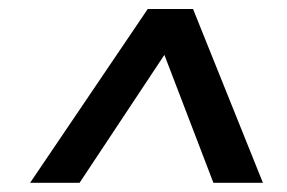

<svg xmlns="http://www.w3.org/2000/svg" viewBox="-20 -720 639 427"><path d="M308.6 -700H409.3L564.7 -313.5H454.6L330.4 -637.6H371.9L157 -313.5H47Z"/></svg>

Font: Pathway Extreme 8pt Thin 12pt
Style: Italic
Weight: 100
Italic angle: -8°
Version: Version 1.001;gftools[0.9.26]